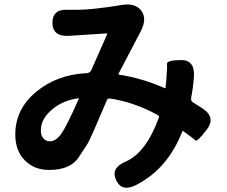

<svg xmlns="http://www.w3.org/2000/svg" viewBox="-20 -797 1040 879"><path d="M605 49Q538 84 512 28Q485 -27 555 -57Q649 -98 707 -258Q710 -266 703 -270Q593 -330 483 -346Q473 -347 470 -340Q394 -160 381 -139Q360 -107 339 -75Q301 -19 204 -19Q137 -19 93.5 -63Q50 -107 50 -181Q50 -298 146 -377Q242 -456 377 -462Q392 -463 398 -476L470 -639Q472 -644 467 -644L297 -633Q221 -628 220 -692Q220 -757 292 -752Q297 -752 333 -752Q401 -752 536 -774Q599 -785 627 -748Q654 -712 625 -655L523 -460Q521 -456 526 -455Q627 -440 733 -394Q738 -392 738 -397L741 -426Q746 -488 744.5 -504.5Q743 -521 807 -522Q872 -524 868 -447Q865 -402 855 -348Q853 -335 864 -328L905 -302Q970 -261 927 -204Q883 -147 875.5 -154Q868 -161 820 -196Q816 -199 814 -194Q748 -25 605 49ZM209 -150Q236 -150 260.5 -184.5Q285 -219 335 -332L340 -343Q342 -348 337 -347Q262 -336 213 -291Q167 -250 167 -200Q167 -176 179 -163Q191 -150 209 -150Z"/></svg>

Font: Resource Han Rounded KR
Style: Bold
Weight: 700
Designer: Cyano Hao (round all glyphs); Ryoko NISHIZUKA 西塚涼子 (kana, bopomofo & ideographs); Paul D. Hunt (Latin, Greek & Cyrillic)
Foundry: Cyano Hao
Version: 0.990